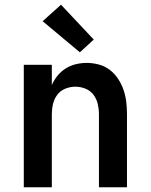

<svg xmlns="http://www.w3.org/2000/svg" viewBox="-20 -795 640 815"><path d="M81 0V-520H200V-434Q209 -455 224 -473.5Q239 -492 259 -504.5Q279 -517 302 -522.5Q325 -528 348 -528Q374 -528 400 -521Q426 -514 446.5 -498Q467 -482 481.5 -460Q496 -438 504.5 -413Q513 -388 516 -362Q519 -336 519 -310V0H400V-310Q400 -332 395 -353.5Q390 -375 377 -392.5Q364 -410 343 -418.5Q322 -427 300 -427Q278 -427 257 -418.5Q236 -410 223 -392.5Q210 -375 205 -353.5Q200 -332 200 -310V0ZM319 -573 161 -705 239 -775 378 -627Z"/></svg>

Font: Iosevka Custom Extended
Style: Bold
Weight: 700
Width: 7
Monospace: yes
Designer: Belleve Invis
Foundry: Belleve Invis
Version: Version 11.2.4; ttfautohint (v1.8.4)